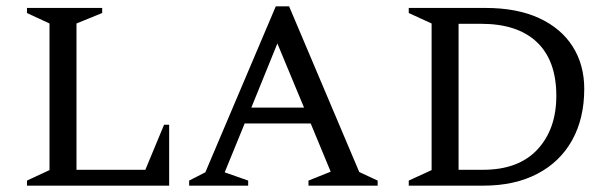

<svg xmlns="http://www.w3.org/2000/svg" viewBox="-20 -585 1931 605"><path d="M65 0V-16L136 -49V-511L65 -544V-560H302V-544L221 -511V-50H438L497 -192H513V0Z M576 0V-16L627 -42L849 -565H891L1112 -43L1170 -16V0H952V-16L1022 -44L959 -196H751L688 -42L762 -16V0ZM772 -246H938L854 -448Z M1268 0V-16L1340 -49V-511L1268 -544V-560H1509Q1609 -560 1678.5 -528Q1748 -496 1784.5 -438.5Q1821 -381 1821 -305Q1821 -212 1783 -143.5Q1745 -75 1673.5 -37.5Q1602 0 1503 0ZM1496 -510H1425V-50H1502Q1614 -50 1673.5 -114Q1733 -178 1733 -283Q1733 -394 1672 -452Q1611 -510 1496 -510Z"/></svg>

Font: Spectral SC
Style: Regular
Weight: 400
Designer: Jean-Baptiste Levee
Foundry: Production Type
Version: Version 2.001